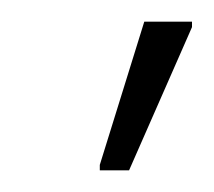

<svg xmlns="http://www.w3.org/2000/svg" viewBox="-20 -747 197 177"><path d="M72 -590V-595L113 -727H157V-722L99 -590Z"/></svg>

Font: Saira UltraCondensed ExtraLight
Style: Italic
Weight: 250
Width: 1
Italic angle: -12°
Designer: Hector Gatti with collaboration of the Omnibus-Type team
Foundry: Omnibus-Type
Version: Version 1.101